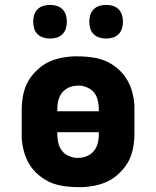

<svg xmlns="http://www.w3.org/2000/svg" viewBox="-20 -759 640 787"><path d="M300 8Q283 8 265.5 6.5Q248 5 231 2Q214 -1 197.5 -7Q181 -13 166.5 -21.5Q152 -30 138.5 -41.5Q125 -53 114 -66.5Q103 -80 95 -95Q87 -110 81.5 -126.5Q76 -143 72.5 -163.5Q69 -184 69 -195V-310Q69 -327 71 -344.5Q73 -362 77 -379Q81 -396 88 -411.5Q95 -427 105 -441Q115 -455 127.5 -467.5Q140 -480 154 -490Q168 -500 184 -507Q200 -514 216.5 -518.5Q233 -523 253.5 -525.5Q274 -528 285 -528H300Q317 -528 334.5 -526.5Q352 -525 369 -522Q386 -519 402.5 -513Q419 -507 433.5 -498.5Q448 -490 461.5 -478.5Q475 -467 486 -453.5Q497 -440 505 -425Q513 -410 518.5 -393.5Q524 -377 527.5 -356.5Q531 -336 531 -325V-210Q531 -193 529 -175.5Q527 -158 523 -141Q519 -124 512 -108.5Q505 -93 495 -79Q485 -65 472.5 -52.5Q460 -40 446 -30Q432 -20 416 -13Q400 -6 383.5 -1.5Q367 3 346.5 5.5Q326 8 315 8ZM215 -303H385V-310Q385 -321 383.5 -333Q382 -345 378.5 -356Q375 -367 368 -376.5Q361 -386 352 -392.5Q343 -399 329.5 -403.5Q316 -408 309 -408H300Q289 -408 277.5 -405.5Q266 -403 255.5 -397Q245 -391 237.5 -382.5Q230 -374 225 -364Q220 -354 217.5 -340Q215 -326 215 -319ZM291 -112H300Q311 -112 322.5 -114.5Q334 -117 344.5 -123Q355 -129 362.5 -137.5Q370 -146 375 -156Q380 -166 382.5 -180Q385 -194 385 -201V-217H215V-210Q215 -199 216.5 -187Q218 -175 221.5 -164Q225 -153 232 -143.5Q239 -134 248 -127.5Q257 -121 270.5 -116.5Q284 -112 291 -112ZM415 -601Q401 -601 387.5 -605Q374 -609 364 -619Q354 -629 350 -642.5Q346 -656 346 -670Q346 -684 350 -697.5Q354 -711 364 -721Q374 -731 387.5 -735Q401 -739 415 -739Q429 -739 442.5 -735Q456 -731 466 -721Q476 -711 480 -697.5Q484 -684 484 -670Q484 -656 480 -642.5Q476 -629 466 -619Q456 -609 442.5 -605Q429 -601 415 -601ZM185 -601Q171 -601 157.5 -605Q144 -609 134 -619Q124 -629 120 -642.5Q116 -656 116 -670Q116 -684 120 -697.5Q124 -711 134 -721Q144 -731 157.5 -735Q171 -739 185 -739Q199 -739 212.5 -735Q226 -731 236 -721Q246 -711 250 -697.5Q254 -684 254 -670Q254 -656 250 -642.5Q246 -629 236 -619Q226 -609 212.5 -605Q199 -601 185 -601Z"/></svg>

Font: Iosevka Aile Heavy
Style: Regular
Weight: 900
Designer: Belleve Invis
Foundry: Belleve Invis
Version: Version 31.1.0; ttfautohint (v1.8.4)